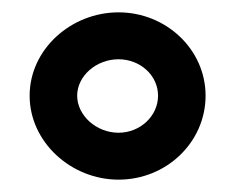

<svg xmlns="http://www.w3.org/2000/svg" viewBox="-20 -776 376 311"><path d="M28 -621C28 -546 95 -485 172 -485C250 -485 313 -546 313 -621C313 -696 249 -756 172 -756C95 -756 28 -696 28 -621ZM105 -621C105 -653 136 -680 172 -680C207 -680 236 -654 236 -621C236 -588 207 -561 172 -561C136 -561 105 -589 105 -621Z"/></svg>

Font: Charger Sport
Style: BdExt
Weight: 700
Designer: Jasper
Foundry: Cannot Into Space Fonts
Version: Version 1.1